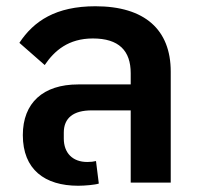

<svg xmlns="http://www.w3.org/2000/svg" viewBox="-20 -584 634 614"><path d="M230 10C251 10 285 7 296 3L287 -69C279 -67 270 -66 259 -66C212 -66 184 -95 184 -141V-160C184 -207 215 -231 273 -231H398V0H526V-355C526 -489 443 -564 285 -564C159 -564 88 -517 42 -447L123 -376C154 -422 199 -461 277 -461C360 -461 398 -422 398 -350V-314H230C118 -314 53 -255 53 -152C53 -42 123 10 230 10Z"/></svg>

Font: IBM Plex Thai SemiBold
Style: Regular
Weight: 600
Designer: Mike Abbink, Paul van der Laan, Pieter van Rosmalen, Ben Mitchell, Mark Frömberg
Foundry: Bold Monday
Version: Version 1.0